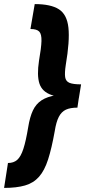

<svg xmlns="http://www.w3.org/2000/svg" viewBox="-25 -820 444 940"><path d="M364 -361 354 -293Q319 -293 297.5 -283Q276 -273 263 -248Q250 -223 243 -178Q228 -94 210.5 -39.5Q193 15 166 45.5Q139 76 97.5 88Q56 100 -5 100L14 -22Q42 -22 59.5 -37.5Q77 -53 89.5 -91.5Q102 -130 113 -197Q121 -247 136 -279Q151 -311 178.5 -329Q206 -347 251 -354Q296 -361 364 -361ZM145 -800Q224 -800 263.5 -774.5Q303 -749 310 -684.5Q317 -620 297 -502Q291 -463 294 -442.5Q297 -422 315 -414.5Q333 -407 372 -407L361 -339Q273 -339 227 -355Q181 -371 168 -411Q155 -451 166 -523Q177 -585 178 -619Q179 -653 167 -665.5Q155 -678 124 -678Z"/></svg>

Font: Figtree Light ExtraBold
Style: Italic
Weight: 800
Italic angle: -9.5°
Version: Version 2.001;gftools[0.9.30]